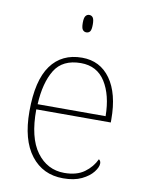

<svg xmlns="http://www.w3.org/2000/svg" viewBox="-84 -798 658 868"><g transform="rotate(10 244.5 -364.0)"><path d="M266 10Q173 10 118.5 -60.5Q64 -131 64 -262Q64 -404 114 -473Q164 -542 257 -542Q340 -542 387.5 -475.5Q435 -409 435 -290V-276H93Q92 -146 140.5 -80.5Q189 -15 267 -15Q324 -15 359 -40.5Q394 -66 411 -103Q420 -97 420 -85Q420 -68 402.5 -45.5Q385 -23 351 -6.5Q317 10 266 10ZM407 -300Q406 -397 368 -457Q330 -517 256 -517Q172 -517 136 -458Q100 -399 95 -300ZM255 -658Q245 -658 238.5 -666Q232 -674 232 -698Q232 -721 238.5 -729.5Q245 -738 255 -738Q266 -738 272 -729.5Q278 -721 278 -698Q278 -674 272 -666Q266 -658 255 -658Z"/></g></svg>

Font: Noto Serif Tamil Thin
Style: Italic
Weight: 100
Italic angle: -12°
Designer: Indian Type Foundry, Tom Grace, and the Monotype Design Team
Foundry: Monotype Imaging Inc.
Version: Version 2.003; ttfautohint (v1.8.4.7-5d5b)